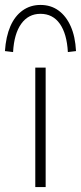

<svg xmlns="http://www.w3.org/2000/svg" viewBox="-58 -758 328 778"><path d="M85 0V-484H127V0ZM-5 -547 -38 -551Q-34 -610 -16 -651.5Q2 -693 33.5 -715.5Q65 -738 106 -738Q148 -738 179 -715.5Q210 -693 228.5 -651.5Q247 -610 250 -551L217 -547Q213 -621 184.5 -661.5Q156 -702 106 -702Q57 -702 28 -661.5Q-1 -621 -5 -547Z"/></svg>

Font: Nunito Sans 12pt ExtraLight
Style: Regular
Weight: 200
Version: Version 3.101;gftools[0.9.27]